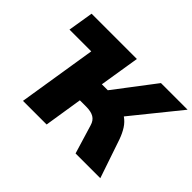

<svg xmlns="http://www.w3.org/2000/svg" viewBox="-138 -967 1229 1229"><g transform="rotate(45 476.5 -352.5)"><path d="M168 0 253 -533H56L84 -705H494L450 -432H504L712 -705H953L695 -386Q724 -366 744 -335Q764 -304 779 -262L868 0H644L585 -195Q575 -230 549.5 -245Q524 -260 480 -260H423L382 0Z"/></g></svg>

Font: Winston Black
Style: Italic
Weight: 900
Italic angle: -9°
Designer: Original fonts by Vernon Adams / Changes by Cristiano Sobral
Foundry: VOriginal fonts by Vernon Adams / Changes by Cristiano Sobral
Version: Version 2.503;July 17, 2020;FontCreator 13.0.0.2655 64-bit